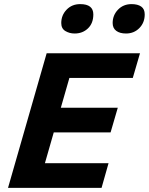

<svg xmlns="http://www.w3.org/2000/svg" viewBox="-20 -914 724 934"><path d="M207 -655H352L164 0H19ZM183 -535 218 -655H661L626 -535ZM30 0 64 -120H508L474 0ZM107 -270 142 -390H553L518 -270ZM343 -751Q318 -751 298 -763Q278 -775 278 -802Q278 -840 304 -867Q330 -894 370 -894Q434 -894 434 -844Q434 -801 408 -776Q382 -751 343 -751ZM593 -751Q563 -751 545.5 -764Q528 -777 528 -802Q528 -840 554 -867Q580 -894 620 -894Q650 -894 667 -882Q684 -870 684 -844Q684 -804 658 -777.5Q632 -751 593 -751Z"/></svg>

Font: Intel One Mono Light
Style: Italic
Weight: 300
Italic angle: -16°
Monospace: yes
Designer: Fred Shallcrass
Foundry: Frere-Jones Type LLC
Version: Version 1.004